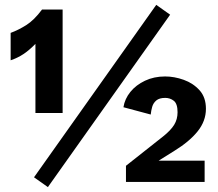

<svg xmlns="http://www.w3.org/2000/svg" viewBox="-20 -742 889 783"><path d="M124.5 -281.2V-563Q99.1 -537.1 75.7 -521.5Q52.2 -505.9 23.4 -496.1V-607.9Q54.2 -619.1 86.7 -639.4Q119.1 -659.7 151.4 -703.1H235.4V-281.2ZM175.3 21 118.7 -19 617.2 -722.2 673.8 -682.1ZM493.7 0V-65.9L645 -185.5Q676.3 -210.4 690.2 -232.9Q704.1 -255.4 704.1 -284.2Q704.1 -318.8 689 -330.8Q673.8 -342.8 653.8 -342.8Q629.9 -342.8 617.4 -332.3Q605 -321.8 600.6 -306.2Q596.2 -290.5 594.7 -274.9L483.4 -304.7Q488.8 -338.9 511.7 -367.2Q534.7 -395.5 571.3 -412.8Q607.9 -430.2 653.3 -430.2Q690.9 -430.2 729.2 -416.5Q767.6 -402.8 793.7 -374Q819.8 -345.2 819.8 -298.3Q819.8 -248.5 786.1 -206.5Q752.4 -164.6 691.9 -127.4L592.8 -65.4L584 -86.9H814.5V0Z"/></svg>

Font: Schibsted Grotesk
Style: Bold
Weight: 700
Designer: Bakken & Baeck AS, Henrik Kongsvoll
Foundry: Schibsted ASA
Version: Version 1.100;gftools[0.9.25]